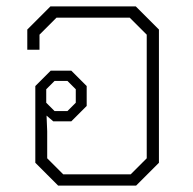

<svg xmlns="http://www.w3.org/2000/svg" viewBox="-20 -578 600 598"><path d="M90 -71V-310L138 -358H202L250 -310V-248L202 -200H146L125 -218L127 -169V-85L177 -35H387L437 -85V-470L384 -523H156L103 -470V-423H65V-486L137 -558H403L475 -486V-71L404 0H161ZM190 -232 216 -258V-300L190 -326H150L124 -300V-258L150 -232Z"/></svg>

Font: Chakra Petch ExtraLight
Style: Regular
Weight: 275
Designer: Katatrad Aksorn Co.,Ltd.
Foundry: Cadson Demak Co.,Ltd.
Version: Version 1.000; ttfautohint (v1.6)